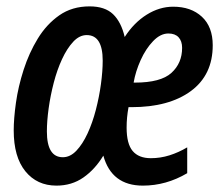

<svg xmlns="http://www.w3.org/2000/svg" viewBox="-20 -572 698 602"><path d="M157 10Q96 10 59.5 -35Q23 -80 23 -163Q23 -200 30 -250Q37 -300 54 -353Q71 -406 98.5 -451Q126 -496 166 -524Q206 -552 261 -552Q309 -552 334.5 -527.5Q360 -503 371 -456Q400 -501 440 -526Q480 -551 523 -551Q579 -551 613 -519.5Q647 -488 647 -430Q647 -337 578.5 -286.5Q510 -236 392 -236H383Q377 -204 377 -172Q377 -121 396 -98.5Q415 -76 453 -76Q483 -76 511.5 -85Q540 -94 567 -110V-29Q501 10 428 10Q330 10 304 -84Q278 -41 241.5 -15.5Q205 10 157 10ZM403 -313Q484 -313 517.5 -343.5Q551 -374 551 -422Q551 -443 540 -455Q529 -467 508 -467Q483 -467 460 -443Q437 -419 421 -383.5Q405 -348 399 -313ZM177 -79Q200 -79 219.5 -99.5Q239 -120 254.5 -153.5Q270 -187 280.5 -227.5Q291 -268 296.5 -308.5Q302 -349 302 -382Q302 -462 252 -462Q229 -462 209.5 -441Q190 -420 174.5 -386.5Q159 -353 148.5 -312.5Q138 -272 132.5 -232Q127 -192 127 -160Q127 -79 177 -79Z"/></svg>

Font: Noto Sans ExtraCondensed SemiBold
Style: Italic
Weight: 600
Width: 2
Italic angle: -12°
Designer: Monotype Design Team
Foundry: Monotype Imaging Inc.
Version: Version 2.013; ttfautohint (v1.8.4.7-5d5b)